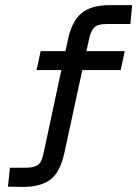

<svg xmlns="http://www.w3.org/2000/svg" viewBox="-20 -730 537 751"><path d="M11 0 19 -74H83Q111 -74 127 -84Q143 -94 150 -129L220 -456H123L139 -530H236L246 -576Q261 -647 299 -678.5Q337 -710 410 -710H497L490 -636H396Q363 -636 349.5 -623Q336 -610 329 -580L318 -530H468L452 -456H302L232 -133Q215 -54 175 -26Q135 2 67 1Z"/></svg>

Font: Geist Regular
Style: Italic
Weight: 400
Italic angle: -12°
Designer: Basement.studio, Andrés Briganti, Mateo Zaragoza
Foundry: Basement.studio, Vercel, Andrés Briganti, Guido Ferreyra, Mateo Zaragoza
Version: Version 1.500; ttfautohint (v1.8.4.7-5d5b)